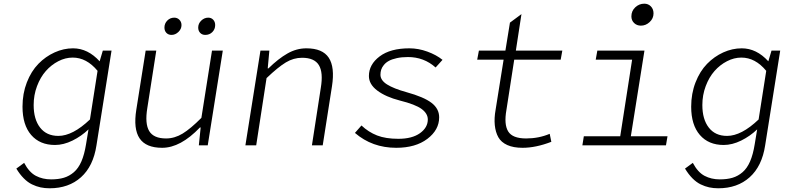

<svg xmlns="http://www.w3.org/2000/svg" viewBox="-20 -782 4237 1033"><path d="M533.2 -509.8H580.1L499 0Q481.9 112.3 415.8 171.6Q349.6 231 247.1 231Q220.7 231 198 226.1Q175.3 221.2 152.1 210Q128.9 198.7 107.7 177.2Q86.4 155.8 67.9 125L109.9 94.2Q136.7 145 173.1 164.1Q209.5 183.1 254.9 183.1Q294.4 183.1 323.7 174.3Q353 165.5 377.4 144.5Q401.9 123.5 418 86.4Q434.1 49.3 442.9 -5.9L456.1 -85.9Q418 -49.3 369.9 -25.6Q321.8 -2 275.9 -2Q194.3 -2 147.7 -55.9Q101.1 -109.9 101.1 -208Q101.1 -278.8 124.5 -338.9Q147.9 -398.9 186.5 -438.5Q225.1 -478 273.7 -500Q322.3 -522 373 -522Q452.6 -522 516.1 -452.1ZM463.9 -139.2 504.9 -400.9Q445.8 -472.2 371.1 -472.2Q331.5 -472.2 293.7 -452.6Q255.9 -433.1 226.6 -399.9Q197.3 -366.7 179.2 -318.6Q161.1 -270.5 161.1 -216.8Q161.1 -140.1 195.8 -95.5Q230.5 -50.8 293.9 -50.8Q371.1 -50.8 463.9 -139.2Z M902.8 -594.2Q885.7 -594.2 875.2 -605.2Q864.7 -616.2 864.7 -633.8Q864.7 -655.8 880.1 -671.4Q895.5 -687 917.5 -687Q934.1 -687 945.3 -675.5Q956.5 -664.1 956.5 -647Q956.5 -626 939.9 -610.1Q923.3 -594.2 902.8 -594.2ZM1084.5 -594.2Q1067.4 -594.2 1056.9 -605.2Q1046.4 -616.2 1046.4 -633.8Q1046.4 -655.3 1062.7 -671.1Q1079.1 -687 1100.6 -687Q1116.7 -687 1127.2 -675.8Q1137.7 -664.6 1137.7 -647Q1137.7 -625 1122.6 -609.6Q1107.4 -594.2 1084.5 -594.2ZM852.5 13.2Q765.1 13.2 731 -37.6Q696.8 -88.4 713.4 -191.9L763.7 -509.8H820.8L772.5 -200.2Q758.8 -116.7 782.7 -76.9Q806.6 -37.1 873.5 -37.1Q919.4 -37.1 962.4 -63.2Q1005.4 -89.4 1063.5 -147.9L1120.6 -509.8H1178.7L1097.7 0H1049.8L1059.6 -96.2H1055.7Q951.2 13.2 852.5 13.2Z M1300.3 0 1381.3 -509.8H1429.2L1420.4 -414.1H1424.3Q1477.5 -466.3 1526.4 -494.1Q1575.2 -522 1628.4 -522Q1715.3 -522 1748.8 -471.4Q1782.2 -420.9 1766.1 -317.9L1716.3 0H1658.2L1706.1 -310.1Q1719.7 -392.1 1695.6 -431.6Q1671.4 -471.2 1605 -471.2Q1559.6 -471.2 1518.1 -446.3Q1476.6 -421.4 1414.1 -361.8L1358.4 0Z M2111.8 13.2Q1982.4 13.2 1889.6 -66.9L1924.8 -106.9Q1962.4 -71.3 2008.8 -53.2Q2055.2 -35.2 2123 -35.2Q2197.3 -35.2 2239.5 -65.4Q2281.7 -95.7 2281.7 -139.2Q2281.7 -170.9 2248.5 -195.6Q2215.3 -220.2 2130.9 -241.2Q2055.2 -260.7 2010 -294.7Q1964.8 -328.6 1964.8 -373Q1964.8 -435.1 2022.5 -478.5Q2080.1 -522 2182.6 -522Q2231 -522 2279.3 -504.4Q2327.6 -486.8 2360.8 -460L2323.7 -418.9Q2260.7 -475.1 2174.8 -475.1Q2141.1 -475.1 2114.7 -469.2Q2088.4 -463.4 2072 -454.3Q2055.7 -445.3 2045.2 -432.4Q2034.7 -419.4 2030.8 -406.7Q2026.9 -394 2026.9 -379.9Q2026.9 -350.1 2062.5 -327.6Q2098.1 -305.2 2167 -286.1Q2260.3 -260.3 2301.5 -228.8Q2342.8 -197.3 2342.8 -150.9Q2342.8 -83 2279.3 -34.9Q2215.8 13.2 2111.8 13.2Z M2791.5 13.2Q2742.2 13.2 2709.2 -1.7Q2676.3 -16.6 2661.1 -43.7Q2646 -70.8 2642.1 -108.4Q2638.2 -146 2646.5 -191.9L2689.5 -460.9H2547.4L2556.6 -509.8H2699.2L2723.6 -660.2L2785.6 -706.1L2755.4 -509.8H3005.4L2996.6 -460.9H2746.6L2704.6 -189.9Q2690.9 -112.8 2714.1 -75Q2737.3 -37.1 2810.5 -37.1Q2878.4 -37.1 2937.5 -62L2946.3 -19Q2862.8 13.2 2791.5 13.2Z M3428.2 -644Q3406.2 -644 3391.6 -658.2Q3377 -672.4 3377 -693.8Q3377 -723.1 3397.9 -742.7Q3418.9 -762.2 3446.3 -762.2Q3467.8 -762.2 3481.9 -747.6Q3496.1 -732.9 3496.1 -710Q3496.1 -682.6 3475.3 -663.3Q3454.6 -644 3428.2 -644ZM3113.3 0 3121.1 -48.8H3316.9L3380.9 -460.9H3185.1L3193.8 -509.8H3447.3L3374 -48.8H3571.3L3563 0Z M4130.9 -509.8H4177.7L4096.7 0Q4079.6 112.3 4013.4 171.6Q3947.3 231 3844.7 231Q3818.4 231 3795.7 226.1Q3772.9 221.2 3749.8 210Q3726.6 198.7 3705.3 177.2Q3684.1 155.8 3665.5 125L3707.5 94.2Q3734.4 145 3770.8 164.1Q3807.1 183.1 3852.5 183.1Q3892.1 183.1 3921.4 174.3Q3950.7 165.5 3975.1 144.5Q3999.5 123.5 4015.6 86.4Q4031.7 49.3 4040.5 -5.9L4053.7 -85.9Q4015.6 -49.3 3967.5 -25.6Q3919.4 -2 3873.5 -2Q3792 -2 3745.4 -55.9Q3698.7 -109.9 3698.7 -208Q3698.7 -278.8 3722.2 -338.9Q3745.6 -398.9 3784.2 -438.5Q3822.8 -478 3871.3 -500Q3919.9 -522 3970.7 -522Q4050.3 -522 4113.8 -452.1ZM4061.5 -139.2 4102.5 -400.9Q4043.5 -472.2 3968.8 -472.2Q3929.2 -472.2 3891.4 -452.6Q3853.5 -433.1 3824.2 -399.9Q3794.9 -366.7 3776.9 -318.6Q3758.8 -270.5 3758.8 -216.8Q3758.8 -140.1 3793.5 -95.5Q3828.1 -50.8 3891.6 -50.8Q3968.8 -50.8 4061.5 -139.2Z"/></svg>

Font: Office Code Pro D Light Italic
Style: Regular
Weight: 300
Italic angle: -9°
Designer: Nathan Rutzky & Paul D. Hunt
Foundry: Adobe Systems Incorporated
Version: Version 1.004;PS 001.004;hotconv 1.0.70;makeotf.lib2.5.58329